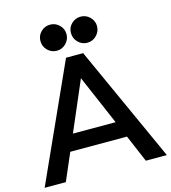

<svg xmlns="http://www.w3.org/2000/svg" viewBox="-132 -1032 1013 1138"><g transform="rotate(-15 375.0 -463.0)"><path d="M621 0 550 -167H202L130 0H0L322 -712H427L750 0ZM245 -267H507L376 -572ZM201 -847Q201 -813 224.5 -789.5Q248 -766 281 -766Q314 -766 337.5 -790Q361 -814 361 -847Q361 -879 337.5 -902.5Q314 -926 281 -926Q248 -926 224.5 -903Q201 -880 201 -847ZM388 -846Q388 -812 411.5 -788.5Q435 -765 468 -765Q501 -765 524.5 -789Q548 -813 548 -846Q548 -878 524.5 -901.5Q501 -925 468 -925Q435 -925 411.5 -902Q388 -879 388 -846Z"/></g></svg>

Font: PRinguin Sans
Style: Bold
Weight: 700
Designer: Vernon Adams
Foundry: Vernon Adams
Version: ""